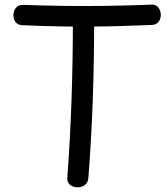

<svg xmlns="http://www.w3.org/2000/svg" viewBox="-20 -790 720 830"><path d="M80 -681Q59 -681 48.5 -693Q38 -705 38 -725Q38 -743 48.5 -756Q59 -769 80 -769Q115 -768 160.5 -766.5Q206 -765 252.5 -764.5Q299 -764 336 -764Q411 -764 486 -765.5Q561 -767 634 -770Q654 -771 664.5 -757.5Q675 -744 675 -726Q675 -707 664.5 -694.5Q654 -682 633 -682Q560 -679 486.5 -677Q413 -675 339 -675Q274 -675 209 -676.5Q144 -678 80 -681ZM295 -697Q295 -707 299.5 -714Q304 -721 311 -726Q318 -731 326.5 -733.5Q335 -736 342 -736Q350 -736 358 -733.5Q366 -731 372.5 -726Q379 -721 383 -714Q387 -707 387 -697Q387 -524 381 -356Q375 -188 362 -21Q361 -7 354 2Q347 11 337 15.5Q327 20 316 20Q305 20 294 15.5Q283 11 276.5 1.5Q270 -8 271 -22Q283 -183 289 -353.5Q295 -524 295 -697Z"/></svg>

Font: Playpen Sans Arabic
Style: Regular
Weight: 400
Designer: Azza Alameddine, Laura Meseguer, Veronika Burian, José Scaglione
Foundry: TypeTogether
Version: Version 2.000